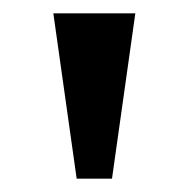

<svg xmlns="http://www.w3.org/2000/svg" viewBox="-20 -734 283 288"><path d="M95 -466 60 -714H183L148 -466Z"/></svg>

Font: Noto Naskh Arabic Medium
Style: Regular
Weight: 500
Designer: Monotype Design Team, David Williams, Mohamad Dakak and Nizar Qandah
Foundry: Monotype Imaging Inc.
Version: Version 2.016